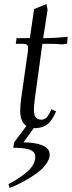

<svg xmlns="http://www.w3.org/2000/svg" viewBox="-20 -628 355 951"><path d="M22 284.2Q47.9 270 67.6 257.6Q87.4 245.1 109.1 227.5Q130.9 210 142.8 189.7Q154.8 169.4 154.8 148.9Q154.8 134.8 146 125.2Q137.2 115.7 120.4 111.3Q103.5 106.9 86.7 105.5Q69.8 104 45.9 104L49.8 77.1L110.8 -3.9Q80.1 -25.4 80.1 -78.1Q80.1 -107.9 85 -141.1L116.2 -359.9Q119.1 -379.4 119.1 -391.1Q119.1 -402.8 112.3 -407Q105.5 -411.1 87.9 -411.1H58.1L62 -439H127.9L148.9 -583L210 -607.9L215.8 -580.1L193.8 -439Q250 -439 314.9 -445.8L313 -418L312 -411.1L287.1 -408.2Q260.3 -411.1 217.8 -411.1H189.9L152.8 -141.1Q147.9 -104.5 147.9 -82Q147.9 -35.2 185.1 -35.2Q209 -35.2 224.1 -64.9L234.9 -86.9L257.8 -76.2L247.1 -54.2Q229 -19 205.3 -6.1Q181.6 6.8 151.9 6.8H147L96.2 77.1Q153.8 77.1 189.9 92Q226.1 106.9 226.1 137.2Q226.1 161.1 207 186.5Q188 211.9 157 233.6Q126 255.4 93.5 272.7Q61 290 27.8 303.2Z"/></svg>

Font: Dihjauti S
Style: Italic
Weight: 400
Italic angle: -9°
Designer: T. Christopher White
Version: Version 3.0.0